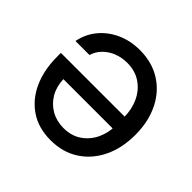

<svg xmlns="http://www.w3.org/2000/svg" viewBox="-139 -659 803 803"><g transform="rotate(45 262.5 -257.5)"><path d="M256.8 -523.4Q328.6 -523.4 382.1 -489.7Q435.5 -456.1 464.8 -396.2Q494.1 -336.4 494.1 -258.8Q494.1 -180.7 465.1 -120.6Q436 -60.5 383.1 -26.4Q330.1 7.8 258.8 7.8Q187 7.8 136.2 -26.4Q85.4 -60.5 58.3 -120.6Q31.2 -180.7 31.2 -258.8V-281.2H449.2V-210.9H116.2Q117.7 -168 136.7 -135.5Q155.8 -103 188 -84.7Q220.2 -66.4 260.7 -66.4Q307.6 -66.4 340.6 -89.1Q373.5 -111.8 390.9 -148.2Q408.2 -184.6 408.2 -224.6V-278.3Q408.2 -324.7 390.1 -363.3Q372.1 -401.9 338.1 -425Q304.2 -448.2 256.8 -448.2Q225.1 -448.2 197.3 -437.3Q169.4 -426.3 149.7 -406.2Q129.9 -386.2 122.1 -359.4H39.1Q48.8 -408.7 79.6 -445.6Q110.4 -482.4 156 -502.9Q201.7 -523.4 256.8 -523.4Z"/></g></svg>

Font: Inter Display V
Style: Regular
Weight: 400
Designer: Rasmus Andersson
Foundry: rsms
Version: Version 3.015;git-src